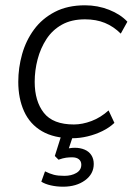

<svg xmlns="http://www.w3.org/2000/svg" viewBox="-20 -514 501 725"><path d="M253 8Q184 8 138.5 -18.5Q93 -45 71 -93.5Q49 -142 49 -205Q49 -258 63.5 -309.5Q78 -361 108.5 -402.5Q139 -444 187 -469Q235 -494 301 -494Q349 -494 392 -477Q435 -460 461 -432L436 -387Q409 -414 376 -427.5Q343 -441 301 -441Q250 -441 214 -421Q178 -401 155.5 -366.5Q133 -332 122 -290Q111 -248 111 -205Q111 -132 145.5 -88Q180 -44 259 -44Q291 -44 325.5 -57Q360 -70 390 -97L412 -50Q393 -32 366.5 -19Q340 -6 310.5 1Q281 8 253 8ZM218 191Q194 191 172 186Q150 181 136 172L150 133Q168 142 183.5 146Q199 150 223 150Q250 150 268.5 139Q287 128 287 108Q287 95 278 87.5Q269 80 252 80Q241 80 229.5 81.5Q218 83 201 89L187 75L217 -20H262L237 55L216 51Q229 48 240.5 46Q252 44 262 44Q283 44 299.5 51Q316 58 325 72Q334 86 334 105Q334 143 301 167Q268 191 218 191Z"/></svg>

Font: Nunito Sans 12pt Light
Style: Italic
Weight: 300
Italic angle: -9°
Designer: Vernon Adams
Foundry: Vernon Adams
Version: Version 3.101;gftools[0.9.27]